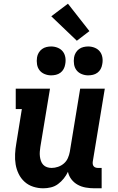

<svg xmlns="http://www.w3.org/2000/svg" viewBox="-20 -1009 640 1037"><path d="M214 8Q186 8 159.5 -0.5Q133 -9 113 -27Q93 -45 81 -69.5Q69 -94 64.5 -121Q60 -148 61.5 -177Q63 -206 68 -234L98 -420H65V-530H250L198 -216Q196 -203 195 -190Q194 -177 195.5 -164.5Q197 -152 201 -140Q205 -128 213.5 -119Q222 -110 234 -106Q246 -102 259 -102Q276 -102 293.5 -108Q311 -114 325 -126Q339 -138 346.5 -155Q354 -172 357 -189L413 -530H546L481 -136Q480 -129 481 -122.5Q482 -116 486 -111Q490 -106 496.5 -104Q503 -102 509 -102H529V8H491Q467 8 443.5 4Q420 0 400 -11Q380 -22 366 -40Q352 -58 347 -81Q338 -62 324.5 -45Q311 -28 293.5 -15Q276 -2 255 3Q234 8 214 8ZM456 -602Q438 -602 421 -609Q404 -616 393.5 -629.5Q383 -643 380 -661.5Q377 -680 380 -699Q382 -712 389 -724Q396 -736 407 -744Q418 -752 431 -755Q444 -758 456 -758Q475 -758 492 -751Q509 -744 519.5 -730.5Q530 -717 533 -698.5Q536 -680 532 -661Q530 -648 523.5 -636Q517 -624 506 -616Q495 -608 482 -605Q469 -602 456 -602ZM256 -602Q238 -602 221 -609Q204 -616 193.5 -629.5Q183 -643 180 -661.5Q177 -680 180 -699Q182 -712 189 -724Q196 -736 207 -744Q218 -752 231 -755Q244 -758 256 -758Q275 -758 292 -751Q309 -744 319.5 -730.5Q330 -717 333 -698.5Q336 -680 332 -661Q330 -648 323.5 -636Q317 -624 306 -616Q295 -608 282 -605Q269 -602 256 -602ZM395 -789 257 -921 347 -989 463 -841Z"/></svg>

Font: Iosevka Curly Slab XBdEx
Style: Italic
Weight: 800
Width: 7
Italic angle: -9°
Monospace: yes
Designer: Belleve Invis
Foundry: Belleve Invis
Version: Version 11.1.0; ttfautohint (v1.8.3)